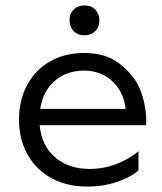

<svg xmlns="http://www.w3.org/2000/svg" viewBox="-20 -677 598 707"><path d="M290 -482Q367 -482 416 -445.5Q465 -409 489 -363Q504 -333 512 -293.5Q520 -254 518 -216H126Q133 -141 182.5 -98Q232 -55 310 -55Q362 -55 408.5 -73Q455 -91 490 -120V-50Q463 -25 412 -7.5Q361 10 300 10Q227 10 170.5 -20.5Q114 -51 82 -107Q50 -163 50 -236Q50 -309 80.5 -365Q111 -421 165.5 -451.5Q220 -482 290 -482ZM443 -276Q435 -340 393 -378.5Q351 -417 290 -417Q226 -417 182 -379.5Q138 -342 128 -276ZM236 -602Q236 -627 251.5 -642Q267 -657 291 -657Q316 -657 331 -641.5Q346 -626 346 -602Q346 -577 330.5 -562Q315 -547 291 -547Q266 -547 251 -562.5Q236 -578 236 -602Z"/></svg>

Font: Madhuban Light
Style: Regular
Weight: 300
Designer: jaikishan Patel
Foundry: MagicType
Version: Version 1.000